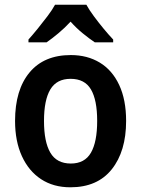

<svg xmlns="http://www.w3.org/2000/svg" viewBox="-20 -837 600 816"><path d="M516 -323Q516 -194 455 -117.5Q394 -41 279 -41Q207 -41 154.5 -75.5Q102 -110 73 -173.5Q44 -237 44 -323Q44 -455 105.5 -529Q167 -603 281 -603Q351 -603 404 -571Q457 -539 486.5 -476Q516 -413 516 -323ZM167 -323Q167 -234 194 -188Q221 -142 281 -142Q340 -142 366.5 -188Q393 -234 393 -323Q393 -412 366.5 -457Q340 -502 280 -502Q221 -502 194 -457Q167 -412 167 -323ZM347 -817Q359 -795 379 -768Q399 -741 420.5 -715Q442 -689 461 -669V-657H383Q359 -673 331.5 -695.5Q304 -718 280 -745Q255 -718 228 -695.5Q201 -673 178 -657H101V-669Q119 -689 140.5 -715.5Q162 -742 182 -768.5Q202 -795 214 -817Z"/></svg>

Font: Noto Sans Tamil UI SemiCondensed SemiBold
Style: Regular
Weight: 600
Width: 4
Designer: Jelle Bosma - Monotype Design Team
Foundry: Monotype Imaging Inc.
Version: Version 2.004; ttfautohint (v1.8.4.7-5d5b)